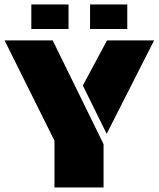

<svg xmlns="http://www.w3.org/2000/svg" viewBox="-33 -826 699 846"><path d="M207 0V-206.1L-12.7 -647.9H199.2L423.3 -190.9V0ZM437 -236.3 332 -449.2 438.5 -647.9H646ZM363.8 -698.2V-806.2H527.8V-698.2ZM105 -698.2V-806.2H269V-698.2Z"/></svg>

Font: Black Ops One
Style: Regular
Weight: 400
Designer: James Grieshaber, Eben Sorkin
Foundry: Sorkin Type Co.
Version: Version 1.004; ttfautohint (v1.8.4.7-5d5b)